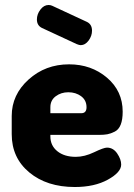

<svg xmlns="http://www.w3.org/2000/svg" viewBox="-20 -740 536 770"><path d="M257 -482Q346 -482 409 -428.5Q472 -375 472 -292Q472 -260 464 -240Q456 -220 440 -212Q424 -204 410.5 -201.5Q397 -199 375 -199H182V-193Q182 -156 210 -133.5Q238 -111 284 -111Q319 -111 357.5 -129.5Q396 -148 409 -148Q434 -148 450 -124.5Q466 -101 466 -80Q466 -49 412.5 -19.5Q359 10 280 10Q168 10 97.5 -48.5Q27 -107 27 -202V-275Q27 -360 94.5 -421Q162 -482 257 -482ZM182 -286H306Q327 -286 327 -310Q327 -338 305.5 -354Q284 -370 254 -370Q225 -370 203.5 -354Q182 -338 182 -310ZM288 -563 148 -628Q128 -638 128 -662Q128 -683 142 -701.5Q156 -720 175 -720Q182 -720 189 -717L329 -652Q349 -642 349 -617Q349 -596 335.5 -577.5Q322 -559 303 -559Q298 -559 288 -563Z"/></svg>

Font: Dosis
Style: ExtraBold
Weight: 800
Designer: EdgarTolentino, PabloImpallari, IginoMarini
Foundry: EdgarTolentino, PabloImpallari, IginoMarini
Version: Version 1.007